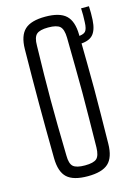

<svg xmlns="http://www.w3.org/2000/svg" viewBox="-122 -872 672 944"><g transform="rotate(-15 213.5 -400.0)"><path d="M205 6Q132 6 100 -23.5Q68 -53 67 -122Q66 -202 65.5 -270.5Q65 -339 65 -403Q65 -467 65.5 -533.5Q66 -600 67 -678Q68 -746 100 -776Q132 -806 205 -806Q278 -806 310 -776Q342 -746 343 -678Q344 -600 345 -533.5Q346 -467 346 -403Q346 -339 345 -270.5Q344 -202 343 -122Q342 -53 310 -23.5Q278 6 205 6ZM205 -49Q249 -49 265 -63.5Q281 -78 282 -120Q283 -203 284 -270Q285 -337 285 -399.5Q285 -462 284 -529Q283 -596 282 -679Q281 -721 265 -736Q249 -751 205 -751Q162 -751 145.5 -736Q129 -721 129 -679Q127 -598 126 -532Q125 -466 125 -403.5Q125 -341 126 -273Q127 -205 129 -120Q129 -78 145.5 -63.5Q162 -49 205 -49ZM328 -632Q324 -632 319 -632.5Q314 -633 309 -634V-671Q314 -670 319 -670Q324 -670 328 -670Q363 -671 374 -683Q385 -695 386 -730Q388 -765 386 -800H426Q428 -765 426 -730Q423 -678 401 -655Q379 -632 328 -632Z"/></g></svg>

Font: Big Shoulders Text Light
Style: Regular
Weight: 300
Designer: Patric King
Foundry: XO Type Co
Version: Version 1.000; ttfautohint (v1.8.2)